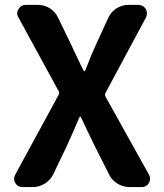

<svg xmlns="http://www.w3.org/2000/svg" viewBox="-20 -760 667 780"><path d="M71.3 0Q51.8 0 42 -16.6Q37.1 -25.4 37.1 -34.2Q37.1 -42 42 -50.8L218.8 -376Q221.7 -381.8 218.8 -388.7L54.7 -689.5Q49.8 -697.3 49.8 -706.1Q49.8 -714.8 55.7 -723.6Q65.4 -740.2 85 -740.2H133.8Q160.2 -740.2 182.6 -726.1Q205.1 -711.9 215.8 -688.5L264.6 -587.9Q273.4 -570.3 291 -532.2Q308.6 -494.1 319.3 -473.6Q320.3 -470.7 322.8 -470.7Q325.2 -470.7 326.2 -473.6Q351.6 -540 374 -587.9L419.9 -687.5Q430.7 -711.9 453.1 -726.1Q475.6 -740.2 502 -740.2H542Q561.5 -740.2 572.3 -723.6Q577.1 -714.8 577.1 -706.1Q577.1 -697.3 573.2 -689.5L408.2 -381.8Q405.3 -375 408.2 -368.2L585 -50.8Q589.8 -42 589.8 -34.2Q589.8 -25.4 585 -16.6Q575.2 0 555.7 0H506.8Q480.5 0 457.5 -13.7Q434.6 -27.3 422.9 -51.8L366.2 -164.1Q356.4 -183.6 337.4 -223.6Q318.4 -263.7 308.6 -284.2Q307.6 -286.1 305.7 -286.1Q303.7 -286.1 302.7 -284.2Q272.5 -211.9 250 -164.1L196.3 -51.8Q184.6 -28.3 162.1 -14.2Q139.6 0 113.3 0Z"/></svg>

Font: Gen Jyuu Gothic P Bold
Style: Bold
Weight: 700
Designer: [Source Han Sans]
Ryoko NISHIZUKA  (kana & ideographs); Paul D. Hunt (Latin, Greek & Cyrillic); Wenlong ZHANG  (bopomofo
Version: Version 1.002.20150607